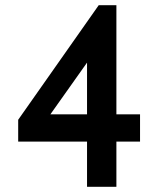

<svg xmlns="http://www.w3.org/2000/svg" viewBox="-20 -720 613 739"><path d="M428 -280V-700H360L50 -259V-175H315V-1H428V-175H519V-280ZM315 -479V-280H174Z"/></svg>

Font: Mint Spirit No2
Style: Bold
Weight: 700
Designer: HARENDAL Hirwen
Foundry: Arkandis Digital Foundry.
Version: Version 1.004;FFEdit